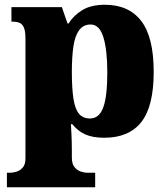

<svg xmlns="http://www.w3.org/2000/svg" viewBox="-20 -566 708 807"><path d="M9 221V160H24Q33 160 48 156Q63 152 75 139Q87 126 87 100V-403Q87 -435 80.5 -450Q74 -465 62 -470Q50 -475 33 -475H28V-536H240L264 -467H268Q289 -501 326 -523.5Q363 -546 421 -546Q521 -546 573.5 -478Q626 -410 626 -264Q626 -119 574 -53Q522 13 418 13Q369 13 337.5 -1.5Q306 -16 284 -44H278Q279 -27 280 -9Q281 9 281.5 27.5Q282 46 282 66V96Q282 124 294 137.5Q306 151 321 155.5Q336 160 344 160H380V221ZM358 -68Q397 -68 414 -114.5Q431 -161 431 -261Q431 -356 414.5 -409.5Q398 -463 361 -463Q330 -463 312.5 -439Q295 -415 288.5 -370.5Q282 -326 282 -264Q282 -196 288.5 -152.5Q295 -109 311.5 -88.5Q328 -68 358 -68Z"/></svg>

Font: Noto Serif Tibetan Black
Style: Regular
Weight: 900
Version: Version 2.103